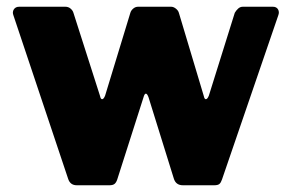

<svg xmlns="http://www.w3.org/2000/svg" viewBox="-20 -550 865 570"><path d="M790 -530Q801 -530 805.5 -522Q810 -514 806 -504L639 -17Q636 -8 631.5 -4Q627 0 616 0H523Q502 0 496 -20L421 -261Q417 -272 413 -272Q409 -272 406 -261L328 -17Q325 -8 320 -4Q315 0 305 0H208Q188 0 182 -20L20 -504Q16 -514 21 -522Q26 -530 37 -530H174Q183 -530 189.5 -524.5Q196 -519 198 -512L277 -265Q279 -255 283.5 -255.5Q288 -256 292 -266L367 -512Q369 -519 375.5 -524.5Q382 -530 390 -530H488Q495 -530 502 -524.5Q509 -519 511 -512L585 -265Q587 -255 591.5 -255.5Q596 -256 600 -266L677 -512Q681 -519 687 -524.5Q693 -530 701 -530H790Z"/></svg>

Font: Libre Franklin ExtraBold
Style: Regular
Weight: 800
Designer: Pablo Impallari, Rodrigo Fuenzalida, Nhung Nguyen
Foundry: Impallari Type
Version: Version 3.000